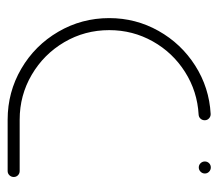

<svg xmlns="http://www.w3.org/2000/svg" viewBox="-54 -504 559 490"><g transform="rotate(90 225.0 -259.5)"><path d="M26.7 -259.3Q26.7 -327 59.3 -385Q91.9 -443 148 -478.7Q204.1 -514.4 271.1 -518.1Q277.4 -518.5 282.4 -514.1Q287.4 -509.6 287.4 -503Q287.4 -496.7 283.3 -492.2Q279.3 -487.8 273 -487.4Q213.7 -484.1 164.3 -452.8Q114.8 -421.5 86.1 -370.4Q57.4 -319.3 57.4 -259.3Q57.4 -197 88.1 -144.6Q118.9 -92.2 171.3 -61.5Q223.7 -30.7 285.9 -30.7H417Q423.3 -30.7 427.8 -26.3Q432.2 -21.9 432.2 -15.6Q432.2 -9.3 427.8 -4.6Q423.3 0 417 0H285.9Q215.6 0 155.9 -34.8Q96.3 -69.6 61.5 -129.3Q26.7 -188.9 26.7 -259.3ZM392.6 -503.3Q392.6 -509.6 397 -514.1Q401.5 -518.5 407.8 -518.5Q414.1 -518.5 418.7 -514.1Q423.3 -509.6 423.3 -503.3Q423.3 -497 418.7 -492.4Q414.1 -487.8 407.8 -487.8Q401.5 -487.8 397 -492.4Q392.6 -497 392.6 -503.3Z"/></g></svg>

Font: 26F Galaxy Hebrew Ultra Light
Style: Regular
Weight: 200
Designer: C₂₉H₂₅N₃O₅
Version: Version 1.000